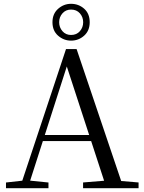

<svg xmlns="http://www.w3.org/2000/svg" viewBox="-20 -993 758 1013"><path d="M354.8 -778.6Q316.5 -778.6 286.6 -804.6Q256.8 -830.5 256.8 -875.8Q256.8 -920.2 286.6 -946.6Q316.5 -972.9 354.8 -972.9Q394.7 -972.9 424 -947.1Q453.3 -921.2 453.3 -875.8Q453.3 -831.1 424 -804.9Q394.7 -778.6 354.8 -778.6ZM354.8 -808.5Q384.2 -808.5 401.5 -828.5Q418.8 -848.5 418.8 -875.8Q418.8 -902.8 401.5 -922.6Q384.2 -942.5 354.8 -942.5Q326.9 -942.5 309.5 -922.6Q292.1 -902.8 292.1 -875.8Q292.1 -848.5 309.5 -828.5Q326.9 -808.5 354.8 -808.5ZM11.6 0V-30.1L110.1 -41.1H127.5L235.7 -30.1V0ZM84.4 0 328.3 -734.2H384.1L632.2 0H542.1L321.9 -674.6H342.1L338.3 -660.6L126.3 0ZM192.4 -248.8 195.9 -280.7H500.1L503.6 -248.8ZM418.3 0V-30.3L551.9 -41.3H580.7L711.1 -30.3V0Z"/></svg>

Font: Noto Serif KR
Style: Regular
Weight: 200
Designer: Ryoko NISHIZUKA 西塚涼子 (kana & ideographs); Frank Grießhammer (Latin, Greek & Cyrillic); Wenlong ZHANG 张文龙 (bopomofo); San
Foundry: Adobe
Version: Version 2.001;hotconv 1.1.0;makeotfexe 2.6.0